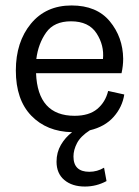

<svg xmlns="http://www.w3.org/2000/svg" viewBox="-20 -474 510 703"><path d="M435 -128Q428 -82 396 -46Q364 -10 309 3Q275 25 262 50Q249 75 249 99Q249 155 307 155Q336 155 361 140L370 189Q333 209 291 209Q244 209 215.5 185Q187 161 187 118Q187 84 203 56.5Q219 29 244 10Q151 8 94.5 -50.5Q38 -109 38 -216Q38 -320 93 -387Q148 -454 242 -454Q334 -454 382 -396Q430 -338 431 -259Q431 -233 425 -206H112Q118 -50 253 -50Q306 -50 336 -75Q366 -100 376 -141ZM357 -258Q362 -308 333.5 -352Q305 -396 240 -396Q178 -396 149 -355Q120 -314 113 -258Z"/></svg>

Font: Zilla Slab
Style: Regular
Weight: 400
Designer: Typotheque.com
Foundry: Typotheque type foundry
Version: Version 1.1; 2017; ttfautohint (v1.6)